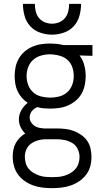

<svg xmlns="http://www.w3.org/2000/svg" viewBox="-20 -764 540 997"><path d="M250 213Q275 213 299.5 210Q324 207 347.5 199Q371 191 391.5 177Q412 163 427 143.5Q442 124 448.5 100Q455 76 455 51Q455 29 450 7Q445 -15 432.5 -33Q420 -51 401 -64Q382 -77 361.5 -84.5Q341 -92 318.5 -94.5Q296 -97 274 -97H226Q223 -97 220.5 -97Q218 -97 215 -97Q214 -97 212.5 -97Q211 -97 210 -97Q196 -98 183 -100.5Q170 -103 159 -110.5Q148 -118 141 -129.5Q134 -141 134 -155Q134 -163 137 -171.5Q140 -180 145.5 -187Q151 -194 158 -199Q165 -204 174 -208Q190 -203 207 -201.5Q224 -200 241 -200Q264 -200 288 -203.5Q312 -207 333.5 -216.5Q355 -226 373.5 -241.5Q392 -257 403.5 -277.5Q415 -298 420 -321.5Q425 -345 425 -369Q425 -398 417.5 -426Q410 -454 393 -476L460 -474V-530H308L300 -532Q286 -535 271 -536.5Q256 -538 241 -538Q217 -538 193.5 -534.5Q170 -531 148 -521.5Q126 -512 108 -496.5Q90 -481 78 -460.5Q66 -440 61 -416.5Q56 -393 56 -369Q56 -349 59.5 -328.5Q63 -308 71.5 -290Q80 -272 93.5 -256.5Q107 -241 124 -230Q104 -215 91 -192Q78 -169 78 -144Q78 -123 87 -104Q96 -85 111 -71Q96 -62 83 -49Q70 -36 61.5 -20.5Q53 -5 49.5 13Q46 31 46 49Q46 74 52.5 98Q59 122 73.5 142Q88 162 109 176.5Q130 191 153 199Q176 207 200.5 210Q225 213 250 213ZM250 156Q234 156 217 154.5Q200 153 184 147.5Q168 142 153.5 133.5Q139 125 128.5 112Q118 99 113.5 82.5Q109 66 109 49Q109 30 117 12Q125 -6 140.5 -17.5Q156 -29 175 -34.5Q194 -40 213 -41Q216 -41 219.5 -41Q223 -41 226 -41H274Q296 -41 317 -36.5Q338 -32 356 -21Q374 -10 383.5 10Q393 30 393 51Q393 68 388 84Q383 100 372 113Q361 126 346.5 134.5Q332 143 316 148Q300 153 283.5 154.5Q267 156 250 156ZM241 -257Q217 -257 193.5 -263Q170 -269 152.5 -284.5Q135 -300 126.5 -322.5Q118 -345 118 -369Q118 -393 126.5 -415.5Q135 -438 152.5 -453.5Q170 -469 193.5 -475.5Q217 -482 241 -482L257 -481Q279 -479 299.5 -471.5Q320 -464 335 -448.5Q350 -433 356.5 -412Q363 -391 363 -369Q363 -345 354.5 -322.5Q346 -300 328.5 -284.5Q311 -269 287.5 -263Q264 -257 241 -257ZM250 -584Q281 -584 311.5 -594.5Q342 -605 363 -628Q384 -651 392.5 -682Q401 -713 401 -744H339Q339 -725 334.5 -705.5Q330 -686 318 -671Q306 -656 287.5 -648.5Q269 -641 250 -641Q231 -641 212.5 -648.5Q194 -656 182 -671Q170 -686 165.5 -705.5Q161 -725 161 -744H99Q99 -713 107.5 -682Q116 -651 137 -628Q158 -605 188.5 -594.5Q219 -584 250 -584Z"/></svg>

Font: Iosevka SS09 Light
Style: Regular
Weight: 300
Monospace: yes
Designer: Belleve Invis
Foundry: Belleve Invis
Version: Version 5.2.1; ttfautohint (v1.8.3)